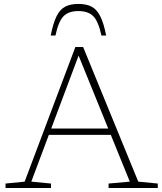

<svg xmlns="http://www.w3.org/2000/svg" viewBox="-20 -934 805 954"><path d="M210.5 -264V-295.5H539.5V-264ZM667 -31.5 764 -22V0H519.5V-22L625 -31.5L364.5 -672.5H376L135.5 -31.5L233.5 -22V0H7.5V-22L102.5 -31.5L354.5 -700.5H393ZM369.5 -879Q320.5 -879 295.5 -853.2Q270.5 -827.5 255.5 -757.5H232Q244 -819 261 -853.2Q278 -887.5 304 -901Q330 -914.5 369.5 -914.5Q409 -914.5 435 -901Q461 -887.5 478.2 -853.2Q495.5 -819 507.5 -757.5H484Q469 -827.5 443.8 -853.2Q418.5 -879 369.5 -879Z"/></svg>

Font: Newsreader 9pt ExtraLight
Style: Regular
Weight: 250
Designer: Hugues Gentile
Foundry: Production Type
Version: Version 1.003